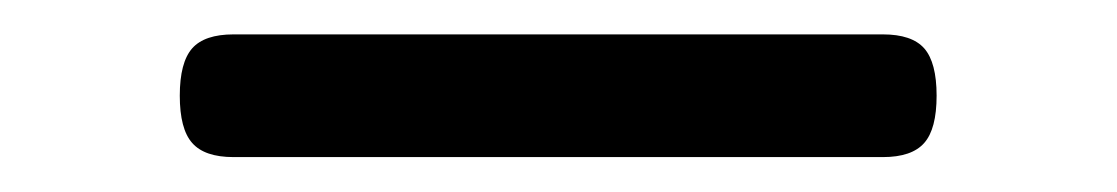

<svg xmlns="http://www.w3.org/2000/svg" viewBox="-20 -339 640 110"><path d="M113.8 -319.3Q97.2 -319.3 90.1 -311.3Q83 -303.2 83 -284.2Q83 -265.1 90.1 -257.1Q97.2 -249 113.8 -249H485.8Q502.4 -249 509.5 -257.1Q516.6 -265.1 516.6 -284.2Q516.6 -303.2 509.5 -311.3Q502.4 -319.3 485.8 -319.3Z"/></svg>

Font: Courier Prime Code
Style: Regular
Weight: 400
Designer: Alan Dague-Greene
Foundry: Quote-Unquote Apps
Version: Version 3.18